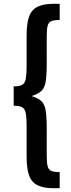

<svg xmlns="http://www.w3.org/2000/svg" viewBox="-20 -890 375 1007"><path d="M263.7 97.2Q210.4 97.2 178.7 82.5Q147 67.9 133.3 32Q119.6 -3.9 119.6 -67.9V-225.1Q119.6 -271 115.5 -294.7Q111.3 -318.4 97.2 -326.9Q83 -335.4 51.8 -335.4V-437Q83 -437 97.2 -445.6Q111.3 -454.1 115.5 -478Q119.6 -502 119.6 -547.4V-705.1Q119.6 -769 133.3 -804.9Q147 -840.8 178.7 -855.5Q210.4 -870.1 263.7 -870.1H293V-785.2Q263.7 -785.2 249 -779.1Q234.4 -772.9 229.7 -754.4Q225.1 -735.8 225.1 -698.7V-559.1Q225.1 -495.1 219.5 -461.7Q213.9 -428.2 196.8 -412.6Q179.7 -397 145 -386.2Q179.7 -376 196.8 -360.1Q213.9 -344.2 219.5 -310.8Q225.1 -277.3 225.1 -213.4V-74.2Q225.1 -37.1 229.7 -18.6Q234.4 0 249 6.3Q263.7 12.7 293 12.7V97.2Z"/></svg>

Font: Antonio Medium
Style: Regular
Weight: 500
Designer: Vernon Adams
Foundry: Vernon Adams
Version: Version 1.002